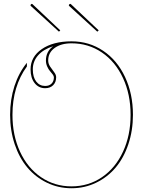

<svg xmlns="http://www.w3.org/2000/svg" viewBox="-20 -978 745 1000"><path d="M293.9 -819.8 287.1 -813 140.6 -946.8Q136.7 -950.7 141.6 -955.6Q145.5 -960 149.9 -955.6ZM494.1 -819.8 486.8 -813 340.3 -946.8Q336.4 -950.7 341.3 -955.6Q345.7 -960 350.1 -955.6ZM256.8 -737.3Q206.1 -721.2 178.5 -689.9Q150.9 -658.7 150.9 -616.7Q150.9 -576.2 168.7 -553.2Q186.5 -530.3 215.3 -530.3Q236.3 -530.3 248.5 -542.5Q260.7 -554.7 260.7 -575.7Q260.7 -582 254.2 -590.8Q247.6 -599.6 240 -608.2Q232.4 -616.7 225.8 -631.6Q219.2 -646.5 219.2 -663.1Q219.2 -709.5 256.8 -737.3ZM352.5 -762.7Q443.8 -762.7 517.1 -713.6Q590.3 -664.6 631.3 -576.9Q672.4 -489.3 672.4 -379.9Q672.4 -297.9 648.4 -226.6Q624.5 -155.3 582.3 -105.2Q540 -55.2 480.7 -26.4Q421.4 2.4 352.5 2.4Q283.7 2.4 224.4 -26.4Q165 -55.2 122.8 -105.2Q80.6 -155.3 56.6 -226.6Q32.7 -297.9 32.7 -379.9Q32.7 -460.4 55.4 -530Q78.1 -599.6 120.1 -650.9V-631.8Q44.9 -528.8 44.9 -379.9Q44.9 -273.4 84.2 -188.2Q123.5 -103 193.8 -55.2Q264.2 -7.3 352.5 -7.3Q440.9 -7.3 511.2 -55.2Q581.5 -103 620.8 -188.2Q660.2 -273.4 660.2 -379.9Q660.2 -486.3 620.6 -571.5Q581.1 -656.7 510.7 -704.6Q440.4 -752.4 352.5 -752.4Q297.9 -752.4 264.4 -728Q231 -703.6 231 -663.1Q231 -646 241.5 -630.6Q252 -615.2 262.2 -601.8Q272.5 -588.4 272.5 -575.7Q272.5 -549.8 256.8 -534.2Q241.2 -518.6 215.3 -518.6Q181.2 -518.6 160.2 -545.4Q139.2 -572.3 139.2 -616.7Q139.2 -682.1 198 -722.4Q256.8 -762.7 352.5 -762.7Z"/></svg>

Font: ZnikomitNo24
Style: Thin
Weight: 300
Designer: gluk
Foundry: gluk
Version: Version 0.55